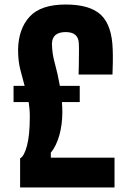

<svg xmlns="http://www.w3.org/2000/svg" viewBox="-20 -830 567 850"><path d="M69 0V-129Q87 -138 99.5 -185Q112 -232 112 -314Q112 -332 110.5 -348Q109 -364 107 -378H40V-450H89Q79 -486 69.5 -523.5Q60 -561 60 -611Q62 -703 111.5 -756.5Q161 -810 271 -810Q379 -810 427.5 -763.5Q476 -717 479 -610Q480 -585 479.5 -555Q479 -525 478 -500H328Q329 -519 329 -544Q329 -569 329.5 -594.5Q330 -620 329 -638Q327 -688 271 -688Q212 -688 210 -638Q210 -595 222.5 -550.5Q235 -506 245 -450H333V-378H254Q255 -368 255.5 -356.5Q256 -345 256 -334Q256 -278 242.5 -230.5Q229 -183 205 -154V-132H487V0Z"/></svg>

Font: Big Shoulders Display Black
Style: Regular
Weight: 900
Designer: Patric King
Foundry: XO Type Co
Version: Version 1.000; ttfautohint (v1.8.2)